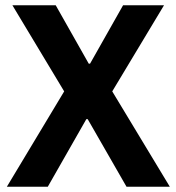

<svg xmlns="http://www.w3.org/2000/svg" viewBox="-20 -707 668 727"><path d="M6 0 223 -361 27 -687H191L316 -466H321L446 -687H601L405 -361L623 0H459L312 -256H307L161 0Z"/></svg>

Font: Archivo SemiCondensed
Style: Bold
Weight: 680
Width: 4
Designer: Hector Gatti
Foundry: Omnibus-Type
Version: Version 2.001; ttfautohint (v1.8.3)